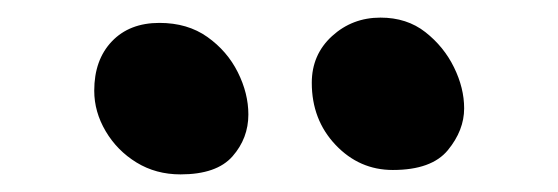

<svg xmlns="http://www.w3.org/2000/svg" viewBox="-20 -766 634 218"><path d="M426 -573Q388 -573 361 -601.5Q334 -630 334 -672Q334 -704 357 -725Q380 -746 412 -746Q442 -746 463 -729.5Q484 -713 495.5 -689.5Q507 -666 507 -643Q507 -618 488.5 -595.5Q470 -573 426 -573ZM185 -568Q157 -568 135 -581.5Q113 -595 100 -617Q87 -639 87 -663Q87 -698 107 -719Q127 -740 161 -740Q193 -740 215.5 -724Q238 -708 250 -684Q262 -660 262 -636Q262 -609 244 -588.5Q226 -568 185 -568Z"/></svg>

Font: Shantell Sans SemiBold
Style: Regular
Weight: 600
Designer: Stephen Nixon, Anya Danilova, Shantell Martin
Foundry: Arrow Type
Version: Version 1.011;[c5ecc13dd]